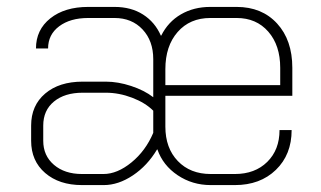

<svg xmlns="http://www.w3.org/2000/svg" viewBox="-20 -527 927 555"><path d="M70 -120V-164Q70 -222 110.5 -256.5Q151 -291 219 -291H286Q321 -291 359 -278.5Q397 -266 423 -246V-356Q423 -409 392 -442Q361 -475 311 -475H235Q183 -475 151 -451Q119 -427 119 -387H84Q84 -441 125.5 -474Q167 -507 235 -507H311Q359 -507 393.5 -485Q428 -463 445 -424H446Q466 -464 503 -485.5Q540 -507 588 -507H664Q737 -507 781 -459Q825 -411 825 -331V-250H458V-161Q458 -99 494 -61.5Q530 -24 589 -24H659Q717 -24 752.5 -59Q788 -94 788 -151H823Q823 -80 777.5 -36Q732 8 659 8H589Q536 8 493.5 -20.5Q451 -49 435 -95H434Q406 -48 364 -20Q322 8 280 8H217Q151 8 110.5 -27Q70 -62 70 -120ZM790 -281V-331Q790 -396 755.5 -435.5Q721 -475 664 -475H588Q529 -475 493.5 -434.5Q458 -394 458 -327V-281ZM279 -24Q319 -24 360 -57.5Q401 -91 423 -143V-207Q400 -230 362 -244.5Q324 -259 286 -259H219Q167 -259 136 -233.5Q105 -208 105 -164V-120Q105 -77 136 -50.5Q167 -24 217 -24Z"/></svg>

Font: Bai Jamjuree ExtraLight
Style: Regular
Weight: 275
Designer: Katatrad Aksorn Co.,Ltd.
Foundry: Cadson Demak Co.,Ltd.
Version: Version 1.000; ttfautohint (v1.6)